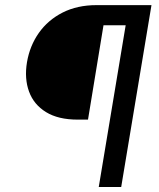

<svg xmlns="http://www.w3.org/2000/svg" viewBox="-20 -748 636 768"><path d="M566.4 -647H394L332 -269.5H291Q212.9 -269.5 164.1 -299.6Q115.2 -329.6 96.2 -381.6Q77.1 -433.6 87.9 -499Q99.1 -564.9 135.5 -616.5Q171.9 -668 230.5 -697.8Q289.1 -727.5 366.2 -727.5H579.6ZM375 0 496.1 -727.5H585.9L464.8 0Z"/></svg>

Font: Inter 17pt
Style: Italic
Weight: 400
Italic angle: -9.3988°
Version: Version 4.001;git-66647c0bb